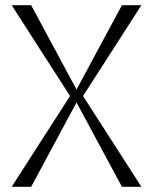

<svg xmlns="http://www.w3.org/2000/svg" viewBox="-20 -720 590 740"><path d="M25 0H100L275 -325L450 0H525L300 -350L525 -700H450L275 -375L100 -700H25L250 -350Z"/></svg>

Font: LS-VG5000 Light
Style: Regular
Weight: 400
Designer: Justin Bihan, 2021
Foundry: Justin Bihan, 2021
Version: Version 1.000;Glyphs 3.1.2 (3151)